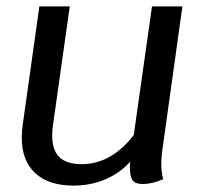

<svg xmlns="http://www.w3.org/2000/svg" viewBox="-20 -570 657 600"><path d="M490 -120Q484 -83 484 -57Q484 -31 490 -10Q457 5 425 5Q404 5 395 -6Q386 -17 386 -46Q386 -58 387 -65Q355 -29 309 -9.5Q263 10 210 10Q132 10 90 -29Q48 -68 48 -140Q48 -159 51 -180L103 -550H198L146 -182Q143 -163 143 -147Q143 -101 165.5 -79Q188 -57 235 -57Q328 -57 398 -148L455 -550H550Z"/></svg>

Font: Krub Medium
Style: Italic
Weight: 500
Italic angle: -8°
Designer: Ekaluck Peanpanawate
Foundry: Cadson Demak Co.,Ltd.
Version: Version 1.000; ttfautohint (v1.6)